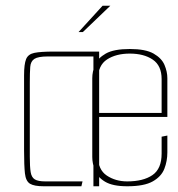

<svg xmlns="http://www.w3.org/2000/svg" viewBox="-20 -650 620 670"><path d="M133 0Q99 0 84.5 -9Q70 -18 67 -45Q64 -72 64 -125V-387Q64 -426 71 -443.5Q78 -461 100 -465.5Q122 -470 167 -470H326V0H306V-453H147Q113 -453 100 -444.5Q87 -436 85.5 -416.5Q84 -397 84 -362V-103Q84 -68 87 -49.5Q90 -31 101.5 -24Q113 -17 138 -17H268L264 0ZM424 0Q373 0 346.5 -16Q320 -32 311 -56Q302 -80 302 -102V-377Q302 -400 311.5 -423.5Q321 -447 349 -463Q377 -479 433 -479Q488 -479 516 -463Q544 -447 554 -423.5Q564 -400 564 -377V-252H544V-374Q544 -421 513 -442Q482 -463 433 -463Q385 -463 353.5 -442.5Q322 -422 322 -374V-105Q322 -58 352.5 -37.5Q383 -17 424 -17Q480 -17 512 -39Q544 -61 544 -114V-173L564 -177V-118Q564 -88 553.5 -61Q543 -34 513 -17Q483 0 424 0ZM308 -242V-256H564V-242ZM254 -538 338 -630H365L269 -538Z"/></svg>

Font: Smooch Sans Thin Thin
Style: Regular
Weight: 250
Version: Version 1.010